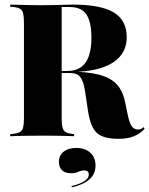

<svg xmlns="http://www.w3.org/2000/svg" viewBox="-20 -591 647 833"><path d="M83.9 -145.2V-492.7Q83.9 -518.5 80.6 -532.3Q77.4 -546 67.7 -552.4Q58.1 -558.9 38.7 -560.5L24.2 -562.1V-571Q37.9 -571 57.3 -570.2Q76.6 -569.4 101.2 -569Q125.8 -568.5 153.2 -568.5H165.3Q193.5 -568.5 217.7 -569Q241.9 -569.4 262.1 -570.2Q282.3 -571 296 -571Q416.9 -571 473.4 -537.1Q529.8 -503.2 529.8 -429.8Q529.8 -380.6 501.2 -346.8Q472.6 -312.9 416.5 -295.6Q360.5 -278.2 277.4 -278.2H175.8V-283.1H271.8Q325 -283.1 350.8 -319Q376.6 -354.8 376.6 -427.4Q376.6 -495.2 355.2 -527.8Q333.9 -560.5 281.5 -560.5H247.6V-145.2ZM494.4 11.3Q428.2 11.3 400.4 -14.1Q372.6 -39.5 362.1 -108.1L350 -188.7Q345.2 -221.8 337.5 -240.3Q329.8 -258.9 317.3 -266.5Q304.8 -274.2 283.1 -274.2H180.6V-280.6H270.2Q354.8 -280.6 406.9 -267.7Q458.9 -254.8 486.3 -225.4Q513.7 -196 523.4 -144.4L534.7 -90.3Q541.9 -56.5 552 -42.7Q562.1 -29 579.8 -29Q586.3 -29 592.3 -31.9Q598.4 -34.7 603.2 -39.5L607.3 -32.3Q586.3 -9.7 559.3 0.8Q532.3 11.3 494.4 11.3ZM153.2 -2.4Q125.8 -2.4 101.2 -2Q76.6 -1.6 57.3 -1.2Q37.9 -0.8 24.2 0V-8.9L38.7 -10.5Q58.1 -12.9 67.7 -19Q77.4 -25 80.6 -39.1Q83.9 -53.2 83.9 -78.2V-145.2H247.6V-78.2Q247.6 -40.3 255.6 -27Q263.7 -13.7 290.3 -10.5L301.6 -8.9V0Q290.3 -0.8 271.4 -1.2Q252.4 -1.6 229 -2Q205.6 -2.4 178.2 -2.4H166.1ZM291.9 221.8 290.3 216.1Q325.8 208.1 345.6 195.2Q365.3 182.3 365.3 166.1Q365.3 148.4 346 148.4Q332.3 148.4 319.8 154.4Q307.3 160.5 287.1 160.5Q262.1 160.5 248.8 147.2Q235.5 133.9 235.5 111.3Q235.5 83.9 256 67.3Q276.6 50.8 311.3 50.8Q349.2 50.8 371.8 71.4Q394.4 91.9 394.4 127.4Q394.4 162.9 369 186.3Q343.5 209.7 291.9 221.8Z"/></svg>

Font: Playfair 144pt SemiCondensed Black
Style: Regular
Weight: 900
Width: 4
Designer: Claus Eggers Sørensen
Foundry: Claus Eggers Sørensen
Version: Version 2.203